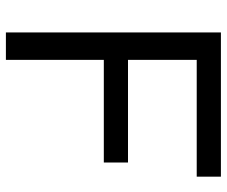

<svg xmlns="http://www.w3.org/2000/svg" viewBox="-79 -690 769 651"><g transform="rotate(90 305.5 -364.5)"><path d="M183 -332V0H90V-729H579V-647H183V-414H531V-332Z"/></g></svg>

Font: Ekushey Lal Sabuj
Style: Regular
Weight: 400
Designer: Al Mamun Sumon
Foundry: Al Mamun Sumon
Version: Version 1.0